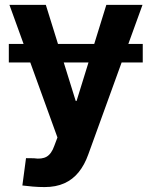

<svg xmlns="http://www.w3.org/2000/svg" viewBox="-20 -549 611 775"><path d="M556.2 -371.6V-296.9H15.6V-371.6ZM160.2 206.1Q135.3 206.1 112.3 204.1Q89.4 202.1 70.3 199.7L85 89.4L116.7 89.8Q148.9 94.7 168.5 83.3Q188 71.8 199.2 39.6L211.9 5.9L18.1 -529.3H165L285.6 -141.6H289.1L409.2 -529.3H555.2L336.4 74.2Q321.3 116.7 297.4 146.2Q273.4 175.8 239.5 190.9Q205.6 206.1 160.2 206.1Z"/></svg>

Font: Inter Cardless Tabular Bold
Style: Bold
Weight: 700
Designer: Rasmus Andersson
Foundry: rsms
Version: Version 4.000;git-4fc901f